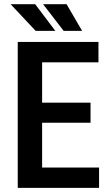

<svg xmlns="http://www.w3.org/2000/svg" viewBox="-20 -915 534 935"><path d="M462.4 -99.1V0H153.8V-99.1ZM185.1 -710.9V0H66.4V-710.9ZM420.9 -415V-317.4H153.8V-415ZM459.5 -710.9V-611.3H153.8V-710.9ZM249.5 -764.6 151.4 -894.5H31.7L153.8 -764.6ZM379.9 -764.6 304.2 -894.5H189.9L290 -764.6Z"/></svg>

Font: Roboto Condensed Medium
Style: Regular
Weight: 500
Designer: Christian Robertson
Foundry: Google
Version: Version 3.0